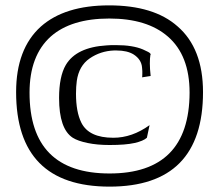

<svg xmlns="http://www.w3.org/2000/svg" viewBox="-20 -676 812 715"><path d="M388 19Q40 19 40 -333Q40 -494 132 -577Q221 -656 386 -656Q553 -656 641 -578Q736 -496 736 -333Q736 19 388 19ZM388 -30Q685 -30 686 -331Q686 -470 605 -540Q528 -607 387 -607Q245 -607 169 -540Q90 -469 90 -331Q90 -30 388 -30ZM388 -136Q342 -136 306 -143.5Q270 -151 251 -163Q200 -196 200 -311Q200 -391 225 -434Q264 -500 377 -507Q386 -508 395 -508Q404 -508 412 -508Q474 -508 512 -492Q521 -488 531 -483Q541 -478 541 -473Q541 -471 540 -471Q539 -465 538.5 -457.5Q538 -450 538 -440Q538 -420 541 -393L509 -388Q510 -389 510 -401Q510 -406 510 -411.5Q510 -417 509 -424Q507 -454 478 -473Q454 -488 414 -488H404Q354 -486 314 -458.5Q274 -431 266 -375Q263 -353 263 -327Q263 -259 283 -219Q311 -163 402 -163Q472 -163 537 -210L527 -163Q514 -151 481 -143.5Q448 -136 388 -136Z"/></svg>

Font: Gideon Roman
Style: Regular
Weight: 400
Designer: Robert E. Leuschke
Foundry: Robert E. Leuschke
Version: Version 2.010